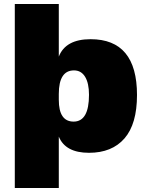

<svg xmlns="http://www.w3.org/2000/svg" viewBox="-20 -750 731 960"><path d="M274 190H54V-730H274V-467Q308 -554 433 -554Q665 -554 665 -275Q665 -130 602.5 -58Q540 14 425 14Q307 14 274 -67ZM274 -251Q274 -142 348 -142Q425 -142 425 -276Q425 -334 405.5 -366Q386 -398 350 -398Q274 -398 274 -280Z"/></svg>

Font: Nacelle Black
Style: Regular
Weight: 900
Designer: Sora Sagano
Foundry: Sora Sagano
Version: Version 1.000;FEAKit 1.0